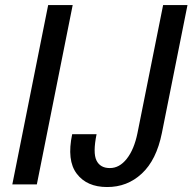

<svg xmlns="http://www.w3.org/2000/svg" viewBox="-20 -731 763 761"><path d="M126 0H28.8L170.9 -710.9H268.1ZM404.3 10.3Q324.2 10.3 284.2 -42.5Q244.1 -95.2 266.1 -199.2H362.8Q347.7 -125.5 362.3 -95.2Q377 -64.9 415 -64.9Q453.1 -64.5 482.4 -101.6Q511.7 -138.7 524.9 -203.6L626.5 -710.9H723.1L621.6 -203.6Q600.1 -96.7 542 -43Q484.4 10.7 404.3 10.3Z"/></svg>

Font: RobotoCondensed-Italic
Style: Italic
Weight: 400
Designer: Google
Version: Version 1.200311; 2013